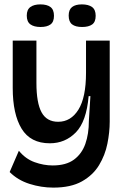

<svg xmlns="http://www.w3.org/2000/svg" viewBox="-20 -704 562 875"><path d="M223 151Q168 151 114.5 134Q61 117 24 80L66 -17Q96 20 137.5 35Q179 50 220 50Q281 50 317 23.5Q353 -3 369 -48.5Q385 -94 385 -153L392 -266H384Q374 -150 325.5 -100.5Q277 -51 207 -51Q119 -51 78.5 -117.5Q38 -184 38 -303V-519H146V-326Q146 -235 169.5 -192Q193 -149 245 -149Q303 -149 337.5 -204.5Q372 -260 372 -372V-519H480V-150Q480 -102 469.5 -49.5Q459 3 431.5 48.5Q404 94 353.5 122.5Q303 151 223 151ZM354 -581Q324 -581 308.5 -593Q293 -605 293 -633Q293 -660 308.5 -672Q324 -684 353 -684Q383 -684 399.5 -672Q416 -660 416 -632Q416 -604 400 -592.5Q384 -581 354 -581ZM165 -581Q135 -581 118.5 -593Q102 -605 102 -633Q102 -660 118.5 -672Q135 -684 164 -684Q194 -684 210 -672Q226 -660 226 -632Q226 -604 210 -592.5Q194 -581 165 -581Z"/></svg>

Font: Bricolage Grotesque 96pt Medium
Style: Regular
Weight: 500
Designer: Mathieu Triay
Foundry: Atelier Triay
Version: Version 1.001; ttfautohint (v1.8.4.7-5d5b);gftools[0.9.33.de